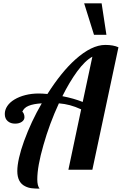

<svg xmlns="http://www.w3.org/2000/svg" viewBox="-20 -1020 732 1154"><path d="M485.8 -1000H590.8L619.6 -811H544.9ZM131.3 99.6Q84 76.7 84 7.8Q84 -25.4 94.5 -71.8Q105 -118.2 124.5 -171.9Q167.5 -290 231 -398.9Q181.2 -396 152.1 -384Q123 -372.1 113.8 -347.2Q118.2 -347.2 122.6 -336.9Q127 -326.7 127 -315.9Q127 -298.3 110.8 -287.6Q94.7 -276.9 70.8 -276.9Q43.9 -276.9 26.9 -291.5Q8.8 -306.6 8.8 -335Q8.8 -359.9 23.9 -382.6Q39.1 -405.3 66.9 -421.9Q95.2 -439 132.6 -448.5Q169.9 -458 212.9 -458Q233.9 -458 265.1 -455.1Q349.1 -587.4 433.1 -662.6Q530.8 -750 612.8 -750Q661.6 -750 691.9 -735.8L535.2 0H391.1L467.8 -362.8Q431.6 -379.4 400.1 -387.7Q368.7 -396 334 -398.9Q277.3 -276.4 241.2 -148.4Q204.1 -20 204.1 58.1Q204.1 96.7 217.8 113.8Q190.4 113.8 169.9 111.3Q149.4 108.9 131.3 99.6ZM535.2 -679.2Q491.7 -655.8 443.8 -590.8Q397 -526.4 355 -441.9Q423.3 -428.7 477.1 -407.2Z"/></svg>

Font: Pattaya
Style: Regular
Weight: 400
Designer: Pablo Impallari / Thai characters Designed by Thanarat Vachiruckul and Suppakit Chalermlarp
Foundry: Pablo Impallari
Version: Version 2.001